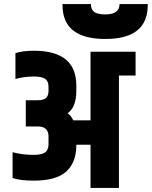

<svg xmlns="http://www.w3.org/2000/svg" viewBox="-20 -926 748 946"><path d="M426 -333V-671H648V-554H566V0H426V-213H356V-207Q355 -124 305.5 -80Q256 -36 146 -36Q79 -36 42 -49V-176Q90 -163 145 -163Q185 -163 201.5 -174.5Q218 -186 219 -213V-254Q219 -303 166 -303H107V-432H166Q194 -432 206.5 -443Q219 -454 219 -478V-499Q219 -526 202.5 -537.5Q186 -549 146 -549Q100 -549 56 -537V-664Q91 -676 147 -676Q356 -676 356 -505V-478Q356 -398 313 -368Q330 -357 341 -333ZM569 -906H708V-901Q708 -734 499 -734Q288 -734 288 -901V-906H428Q428 -879 444.5 -867Q461 -855 499 -855Q569 -855 569 -906Z"/></svg>

Font: Khand Black
Style: Regular
Weight: 900
Designer: Sanchit Sawaria and Jyotish Sonowal (Devanagari), Satya Rajpurohit (Latin)
Foundry: Indian Type Foundry
Version: Version 2.000;PS 1.0;hotconv 1.0.79;makeotf.lib2.5.61930